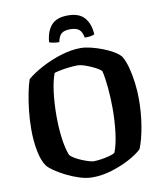

<svg xmlns="http://www.w3.org/2000/svg" viewBox="-97 -990 911 1068"><g transform="rotate(-10 358.5 -455.5)"><path d="M339 0Q305 0 267 -12Q229 -24 193 -42Q157 -60 130.5 -78.5Q104 -97 94 -110Q71 -142 60 -199Q49 -256 49 -321Q49 -375 55 -428.5Q61 -482 70 -526.5Q79 -571 89 -599Q123 -628 175.5 -656Q228 -684 286.5 -702Q345 -720 397 -720Q423 -720 455.5 -712Q488 -704 520.5 -691.5Q553 -679 579 -663.5Q605 -648 618 -632Q634 -606 645 -565.5Q656 -525 662 -477.5Q668 -430 668 -385Q668 -306 655.5 -232Q643 -158 623 -109Q597 -84 550.5 -59Q504 -34 448.5 -17Q393 0 339 0ZM361 -87Q377 -87 401.5 -90.5Q426 -94 449 -100Q472 -106 482 -114Q499 -157 507 -223Q515 -289 515 -359Q515 -419 509.5 -477Q504 -535 495 -572Q490 -579 474 -588.5Q458 -598 437.5 -607Q417 -616 397.5 -622Q378 -628 365 -628Q347 -628 322 -625.5Q297 -623 272.5 -618.5Q248 -614 232 -609Q216 -569 208 -504.5Q200 -440 200 -370Q200 -306 207.5 -247Q215 -188 231 -146Q238 -137 255 -126.5Q272 -116 293.5 -107Q315 -98 333.5 -92.5Q352 -87 361 -87ZM359 -911Q423 -911 453 -876Q483 -841 486 -782Q481 -779 468.5 -776Q456 -773 431 -773Q424 -808 407.5 -820.5Q391 -833 359 -833Q326 -833 310 -820.5Q294 -808 287 -773Q268 -773 252.5 -776Q237 -779 231 -782Q235 -841 264.5 -876Q294 -911 359 -911Z"/></g></svg>

Font: Texturina 72pt ExtraBold
Style: Regular
Weight: 800
Designer: Guillermo Torres Carreño
Foundry: Omnibus-Type
Version: Version 1.002; ttfautohint (v1.8.3)